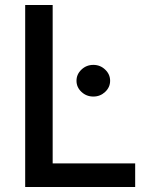

<svg xmlns="http://www.w3.org/2000/svg" viewBox="-20 -747 608 767"><path d="M80.6 0V-727.1H190.4V-94.2H520V0ZM353 -361.3Q325.2 -361.3 305.4 -379.9Q285.6 -398.4 285.6 -424.3Q285.6 -450.2 305.4 -469Q325.2 -487.8 353 -487.8Q380.4 -487.8 400.1 -469Q419.9 -450.2 419.9 -424.3Q419.9 -398.4 400.1 -379.9Q380.4 -361.3 353 -361.3Z"/></svg>

Font: Interop Med
Style: Regular
Weight: 500
Designer: Rasmus Andersson, Google, Jang Haemin
Foundry: jhaemin
Version: Version 1.007